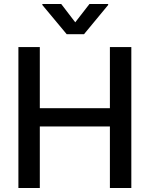

<svg xmlns="http://www.w3.org/2000/svg" viewBox="-20 -943 751 963"><path d="M72.3 -707H179.7V-400.4H531.2V-707H638.7V0H531.2V-308.6H179.7V0H72.3ZM357.4 -831.1 428.7 -922.9H522.5V-918L401.4 -771.5H314.5L192.4 -918V-922.9H287.1Z"/></svg>

Font: Pretendard Std Medium
Style: Regular
Weight: 500
Designer: Base glyphs from Inter by Rasmus Andersson; Hangeul glyphs from Noto Sans CJK(Source Han Sans) by Jang Soo-young and Kan
Foundry: Kil Hyung-jin
Version: Version 1.309